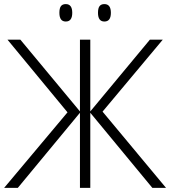

<svg xmlns="http://www.w3.org/2000/svg" viewBox="-20 -905 820 925"><path d="M305.2 -363.8 16.1 -713.9H78.1L365.2 -368.2V-713.9H415V-368.2L702.1 -713.9H764.2L474.1 -367.2L779.8 0H713.9L415 -361.8V0H365.2V-361.8L65.9 0H0ZM266.1 -843.3Q266.1 -865.7 273.7 -875.5Q281.2 -885.3 296.9 -885.3Q328.1 -885.3 328.1 -843.3Q328.1 -801.3 296.9 -801.3Q266.1 -801.3 266.1 -843.3ZM452.1 -843.3Q452.1 -865.7 459.7 -875.5Q467.3 -885.3 482.9 -885.3Q514.2 -885.3 514.2 -843.3Q514.2 -801.3 482.9 -801.3Q452.1 -801.3 452.1 -843.3Z"/></svg>

Font: Zoram GWebM Light
Style: Regular
Weight: 300
Foundry: Ascender Corporation
Version: Version 1.000